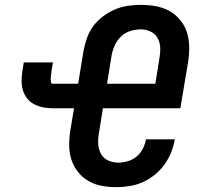

<svg xmlns="http://www.w3.org/2000/svg" viewBox="-20 -763 840 791"><path d="M460 8Q428 8 398.5 2.5Q369 -3 344 -17.5Q319 -32 301 -55Q283 -78 274 -106Q265 -134 265 -165Q265 -196 270 -227L285 -317H195Q175 -317 156 -321Q137 -325 120 -334Q103 -343 91.5 -358Q80 -373 74.5 -391Q69 -409 69 -429Q69 -449 72 -469L78 -506H198L192 -469Q192 -466 191.5 -462.5Q191 -459 190.5 -455.5Q190 -452 189.5 -448.5Q189 -445 189 -441.5Q189 -438 189 -435Q189 -432 189.5 -428.5Q190 -425 191 -421.5Q192 -418 195 -418H302L324 -553Q329 -579 338 -605.5Q347 -632 364 -655Q381 -678 404.5 -695.5Q428 -713 453.5 -724Q479 -735 506.5 -739Q534 -743 560 -743Q592 -743 622 -737.5Q652 -732 677.5 -718Q703 -704 722 -681Q741 -658 750 -630Q759 -602 759.5 -570.5Q760 -539 755 -508L723 -317H404L387 -211Q383 -188 385 -166.5Q387 -145 397 -127.5Q407 -110 426.5 -101.5Q446 -93 468 -93Q487 -93 507 -99Q527 -105 543 -118.5Q559 -132 568.5 -150.5Q578 -169 581 -188V-189H700V-187Q695 -160 684.5 -134Q674 -108 657 -84.5Q640 -61 617 -42.5Q594 -24 568 -12.5Q542 -1 514 3.5Q486 8 460 8ZM421 -418H620L637 -524Q641 -546 640 -567.5Q639 -589 629 -606.5Q619 -624 600.5 -633Q582 -642 560 -642Q539 -642 517.5 -635.5Q496 -629 479.5 -613.5Q463 -598 453.5 -577.5Q444 -557 440 -536Z"/></svg>

Font: Iosevka Aile Oblique
Style: Bold
Weight: 700
Italic angle: -9°
Designer: Belleve Invis
Foundry: Belleve Invis
Version: Version 31.1.0; ttfautohint (v1.8.4)